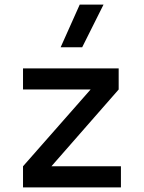

<svg xmlns="http://www.w3.org/2000/svg" viewBox="-20 -815 626 835"><path d="M80.1 0H505.9V-91.8H203.6L496.1 -425.8V-517.6H80.1V-425.8H374L80.1 -91.8ZM243.7 -609.4H337.4L430.2 -794.9H326.7Z"/></svg>

Font: Cascadia Code PL
Style: Regular
Weight: 400
Monospace: yes
Designer: Aaron Bell
Foundry: Saja Typeworks
Version: Version 2404.023